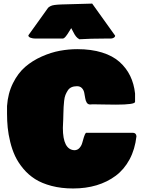

<svg xmlns="http://www.w3.org/2000/svg" viewBox="-20 -1027 800 1078"><path d="M139.2 -828.6 228.5 -953.1Q233.9 -959.5 240.2 -969.5Q246.6 -979.5 250.2 -983.4Q253.9 -987.3 262.7 -992.2Q271.5 -997.1 285.9 -999Q300.3 -1001 324.2 -1002L497.6 -1006.8L626.5 -826.7Q626.5 -822.3 623 -818.6Q619.6 -814.9 613.5 -812.7Q607.4 -810.5 599.6 -810.5H566.4Q488.3 -810.5 425.8 -806.6Q414.6 -812.5 406.7 -822.3Q398.9 -832 390.9 -848.4Q382.8 -864.7 379.9 -869.1Q377.9 -867.2 369.1 -851.8Q360.4 -836.4 350.1 -823.5Q339.8 -810.5 332 -810.5H178.7Q163.1 -810.5 151.1 -815.2Q139.2 -819.8 139.2 -828.6ZM746.1 -261.7Q737.8 -188.5 707.5 -132.1Q677.2 -75.7 629.9 -40.3Q582.5 -4.9 522.2 13.2Q461.9 31.2 390.6 31.2Q324.2 31.2 269.5 16.8Q214.8 2.4 177.2 -21.5Q139.6 -45.4 110.8 -79.8Q82 -114.3 64.9 -150.6Q47.9 -187 37.4 -230.2Q26.9 -273.4 23.2 -310.8Q19.5 -348.1 19.5 -388.7V-431.6Q24.4 -502.9 52.7 -559.8Q81.1 -616.7 121.6 -651.6Q162.1 -686.5 214.4 -709.7Q266.6 -732.9 315.9 -741.9Q365.2 -751 414.1 -751Q492.7 -751 553 -732.2Q613.3 -713.4 651.4 -679.2Q689.5 -645 710.9 -600.8Q732.4 -556.6 738.3 -502V-455.1Q738.3 -439.5 630.9 -439.5Q605.5 -439.5 560.3 -440.4Q515.1 -441.4 501 -441.4Q498.5 -441.4 493.7 -440.9Q488.8 -440.4 486.3 -440.4Q473.6 -440.4 467 -450.9Q460.4 -461.4 458.3 -476.6Q456.1 -491.7 452.9 -506.8Q449.7 -522 439.7 -532.5Q429.7 -543 412.1 -543Q394.5 -543 381.3 -537.1Q368.2 -531.2 360.4 -518.8Q352.5 -506.3 347.4 -493.7Q342.3 -481 340.1 -460.7Q337.9 -440.4 337.2 -426.5Q336.4 -412.6 335.9 -389.4Q335.4 -366.2 335 -355.5Q335 -349.6 334 -334Q333 -318.4 333 -308.6Q333 -187 397.5 -183.6Q415 -183.6 426.3 -196.3Q437.5 -209 441.7 -224.6Q445.8 -240.2 451.2 -257.6Q456.5 -274.9 462.9 -281.2H728.5Q744.6 -279.8 746.1 -261.7Z"/></svg>

Font: Bowlby One SC
Style: Regular
Weight: 400
Width: 1
Version: Version 1.2